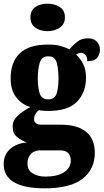

<svg xmlns="http://www.w3.org/2000/svg" viewBox="-33 -793 565 1047"><path d="M211 234Q-13 234 -13 101Q-13 52 21 20.5Q55 -11 113 -16Q85 -26 60.5 -45.5Q36 -65 36 -102Q36 -136 62.5 -161Q89 -186 132 -209Q87 -223 56 -261.5Q25 -300 25 -365Q25 -454 74.5 -502Q124 -550 231 -550Q267 -550 293 -543.5Q319 -537 345 -524Q367 -549 389.5 -566.5Q412 -584 448 -584Q479 -584 495.5 -565.5Q512 -547 512 -523Q512 -497 497 -478Q482 -459 443 -459Q443 -484 431.5 -494.5Q420 -505 411 -505Q401 -505 394 -501.5Q387 -498 382 -496Q404 -475 420 -445Q436 -415 436 -370Q436 -289 387 -238.5Q338 -188 231 -188Q222 -188 205 -189Q188 -190 180 -192Q171 -188 162 -174Q153 -160 153 -144Q153 -127 164.5 -120Q176 -113 191 -113H297Q391 -113 437.5 -73.5Q484 -34 484 40Q484 130 417 182Q350 234 211 234ZM229 -251Q266 -251 276 -283.5Q286 -316 286 -365Q286 -416 276.5 -451Q267 -486 230 -486Q194 -486 183.5 -450Q173 -414 173 -364Q173 -316 183.5 -283.5Q194 -251 229 -251ZM214 170Q279 170 316 146.5Q353 123 353 81Q353 58 339.5 42.5Q326 27 296 27H182Q169 27 154 33.5Q139 40 128 56Q117 72 117 100Q117 136 146 153Q175 170 214 170ZM226 -623Q187 -623 160 -642Q133 -661 133 -698Q133 -737 160 -755Q187 -773 226 -773Q264 -773 292.5 -755Q321 -737 321 -698Q321 -661 292.5 -642Q264 -623 226 -623Z"/></svg>

Font: Noto Serif Condensed Black
Style: Regular
Weight: 900
Width: 3
Designer: Monotype Design Team
Foundry: Monotype Imaging Inc.
Version: Version 2.015; ttfautohint (v1.8.4.7-5d5b)